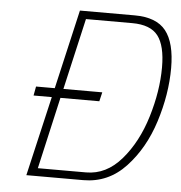

<svg xmlns="http://www.w3.org/2000/svg" viewBox="-51 -749 750 797"><g transform="rotate(5 324.0 -350.0)"><path d="M648 -495Q648 -386 611.5 -271Q575 -156 502 -78Q429 0 325 0H88L165 -332H89L96 -370H174L250 -700H478Q569 -700 608.5 -650Q648 -600 648 -495ZM610 -495Q610 -585 578.5 -626Q547 -667 471 -667H278L210 -370H372L363 -332H201L133 -33H334Q418 -33 481 -106Q544 -179 577 -287.5Q610 -396 610 -495Z"/></g></svg>

Font: Cairo ExtraLight
Style: Italic
Weight: 275
Italic angle: -13°
Designer: Mohamed Gaber, Accademia di Belle Arti di Urbino and others
Foundry: Kief Type Foundry, Accademia di Belle Arti di Urbino and others
Version: Version 3.011